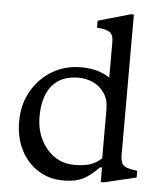

<svg xmlns="http://www.w3.org/2000/svg" viewBox="-56 -848 757 907"><g transform="rotate(5 323.0 -395.0)"><path d="M277 10Q210 10 157.5 -23.5Q105 -57 75.5 -115.5Q46 -174 46 -250Q46 -330 81.5 -393Q117 -456 178 -493Q239 -530 315 -530Q355 -530 388.5 -521.5Q422 -513 452 -493V-663Q452 -699 431.5 -710Q411 -721 374 -723V-756L528 -800H542V-134Q542 -102 554 -87.5Q566 -73 609 -68L622 -66V-34L469 2H455V-67H446Q416 -37 391 -20Q366 -3 339.5 3.5Q313 10 277 10ZM324 -68Q368 -68 397.5 -77.5Q427 -87 452 -110V-342Q452 -389 431 -419.5Q410 -450 377.5 -465Q345 -480 308 -480Q226 -480 183 -428.5Q140 -377 140 -281Q140 -221 164 -172.5Q188 -124 229 -96Q270 -68 324 -68Z"/></g></svg>

Font: Hedvig Letters Serif 14pt
Style: Regular
Weight: 400
Designer: Alexander Örn & Tor Weibull
Foundry: Kanon Foundry
Version: Version 1.000; ttfautohint (v1.8.4.7-5d5b)